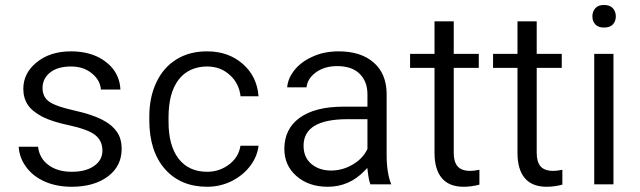

<svg xmlns="http://www.w3.org/2000/svg" viewBox="-20 -733 2519 756"><path d="M383.3 -140.1Q383.3 -160.2 375.5 -176Q367.7 -191.9 352.5 -203.1Q323.7 -224.1 253.9 -239.3Q186 -253.4 146.5 -273.4Q127.4 -283.7 113 -295.2Q98.6 -306.6 89.8 -319.8Q71.8 -346.7 71.8 -383.3Q71.8 -444.8 124 -487.3Q176.8 -530.8 259.8 -530.8Q289.1 -530.8 314.5 -525.6Q339.8 -520.5 361.3 -510.7Q382.8 -501 400.9 -485.8Q418 -472.2 429.4 -455.6Q440.9 -439 447 -420.4Q453.1 -401.9 454.1 -380.4H377.4Q374.5 -416.5 343.8 -442.4Q310.5 -471.2 259.8 -471.2Q208 -471.2 178.2 -448.2Q147.5 -424.3 147.5 -386.2Q147.5 -368.2 154.8 -354Q162.1 -339.8 176.8 -330.6Q190.4 -321.8 214.1 -313.7Q237.8 -305.7 272.5 -297.9Q339.4 -283.2 380.4 -262.7Q388.7 -258.3 396 -253.9Q403.3 -249.5 409.7 -244.9Q416 -240.2 421.4 -235.4Q426.8 -230.5 431.4 -225.1Q436 -219.7 439.9 -214.4Q449.7 -200.7 454.3 -183.8Q459 -167 459 -146.5Q459 -79.1 405.3 -38.6Q350.6 2.4 262.7 2.4Q200.7 2.4 153.3 -19.5Q106.4 -41 80.1 -79.6Q67.9 -97.2 61.3 -116.2Q54.7 -135.3 53.7 -155.3H129.9Q134.8 -111.3 168.5 -85Q204.6 -56.6 262.7 -56.6Q289.1 -56.6 310.8 -62Q332.5 -67.4 349.1 -78.6Q383.3 -101.6 383.3 -140.1Z M795.9 -56.6Q808.6 -56.6 820.6 -58.6Q832.5 -60.5 843.5 -64.5Q854.5 -68.4 865 -74.2Q875.5 -80.1 884.8 -87.4Q920.4 -116.2 926.8 -159.2H998Q993.7 -120.1 968.8 -84.5Q940.4 -44.9 894.5 -21Q871.1 -9.3 846.4 -3.4Q821.8 2.4 795.9 2.4Q691.4 2.4 629.9 -66.9Q567.9 -137.2 567.9 -259.3V-274.4Q567.9 -350.1 595.7 -408.7Q623 -466.8 674.1 -498.8Q725.1 -530.8 795.4 -530.8Q838.9 -530.8 874.3 -517.8Q909.7 -504.9 938 -479.5Q992.2 -430.7 998 -354H927.2Q921.4 -403.8 886.7 -436Q849.6 -471.2 795.4 -471.2Q781.2 -471.2 768.1 -469Q754.9 -466.8 742.9 -462.6Q731 -458.5 720.2 -452.1Q709.5 -445.8 700.2 -437.5Q690.9 -429.2 683.1 -418.9Q663.1 -392.6 653.3 -355.7Q643.6 -318.8 643.6 -271V-253.9Q643.6 -160.2 682.6 -108.9Q722.7 -56.6 795.9 -56.6Z M1438.5 -7.3Q1432.1 -22.9 1428.2 -56.6L1426.3 -71.8L1415.5 -60.5Q1355 2.4 1270.5 2.4Q1195.3 2.4 1147 -40Q1099.6 -82 1099.6 -146.5Q1099.6 -225.1 1159.2 -268.6Q1220.2 -313 1331.5 -313H1419.4H1426.8V-320.3V-361.8Q1426.8 -412.1 1396.2 -442.4Q1365.7 -472.7 1307.6 -472.7Q1256.8 -472.7 1222.2 -446.8Q1206.5 -435.1 1197.5 -420.4Q1188.5 -405.8 1187 -389.2H1110.8Q1113.3 -422.4 1136.7 -453.6Q1164.1 -489.3 1210.4 -509.8Q1233.4 -520.5 1259 -525.6Q1284.7 -530.8 1313 -530.8Q1401.4 -530.8 1451.2 -486.8Q1476.1 -465.3 1488.8 -435.3Q1501.5 -405.3 1502.4 -366.7V-123.5Q1502.4 -51.3 1520.5 -7.3ZM1283.7 -61.5Q1328.1 -61.5 1367.7 -84.5Q1407.7 -107.4 1425.8 -144.5L1426.8 -146.5V-147.9V-256.3V-263.7H1419.4H1348.6Q1175.3 -263.7 1175.3 -159.2Q1175.3 -113.3 1206.1 -87.4Q1236.8 -61.5 1283.7 -61.5Z M1766.6 -648.9V-528.3V-521H1773.9H1865.2V-465.8H1773.9H1766.6V-458.5V-130.9Q1766.6 -96.7 1781.2 -78.6Q1796.9 -60.1 1832 -60.1Q1845.7 -60.1 1867.7 -64.5V-5.9Q1835.4 2.4 1805.7 2.4Q1748.5 2.4 1719.7 -31.7Q1690.9 -65.9 1690.9 -130.9V-458.5V-465.8H1683.6H1594.7V-521H1683.6H1690.9V-528.3V-648.9Z M2093.3 -648.9V-528.3V-521H2100.6H2191.9V-465.8H2100.6H2093.3V-458.5V-130.9Q2093.3 -96.7 2107.9 -78.6Q2123.5 -60.1 2158.7 -60.1Q2172.4 -60.1 2194.3 -64.5V-5.9Q2162.1 2.4 2132.3 2.4Q2075.2 2.4 2046.4 -31.7Q2017.6 -65.9 2017.6 -130.9V-458.5V-465.8H2010.3H1921.4V-521H2010.3H2017.6V-528.3V-648.9Z M2395.5 -7.3H2319.8V-521H2395.5ZM2312.5 -668.5Q2312.5 -673.3 2313.2 -677.7Q2314 -682.1 2315.4 -686.3Q2316.9 -690.4 2319.1 -693.8Q2321.3 -697.3 2324.2 -700.7Q2329.6 -707 2338.1 -710.2Q2346.7 -713.4 2358.4 -713.4Q2381.3 -713.4 2393.1 -700.7Q2404.8 -687.5 2404.8 -668.5Q2404.8 -649.4 2393.1 -636.7Q2381.3 -624.5 2358.4 -624.5Q2346.7 -624.5 2338.1 -627.7Q2329.6 -630.9 2324.2 -636.7Q2318.4 -643.1 2315.4 -650.9Q2312.5 -658.7 2312.5 -668.5Z"/></svg>

Font: Vazir Light FD-UI
Style: Light-FD-UI
Weight: 300
Designer: Saber Rastikerdar
Foundry: Saber Rastikerdar
Version: Version 30.1.0